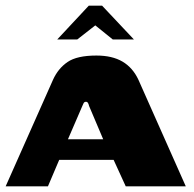

<svg xmlns="http://www.w3.org/2000/svg" viewBox="-22 -661 687 681"><path d="M-2 0 166 -378Q184 -418 217.5 -441Q251 -464 320 -464Q376 -464 412.5 -442.5Q449 -421 469 -378L637 0H424L381 -94H188L148 0ZM219 -167H344L294 -285Q293 -290 290.5 -295Q288 -300 283 -300Q277 -300 274.5 -295Q272 -290 270 -285ZM181 -521 293 -641H340L453 -521H378L316 -571L252 -521Z"/></svg>

Font: Genos ExtraBold
Style: Regular
Weight: 800
Designer: Robert E. Leuschke
Foundry: Robert E. Leuschke
Version: Version 1.010